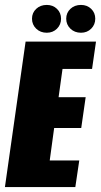

<svg xmlns="http://www.w3.org/2000/svg" viewBox="-30 -760 410 780"><path d="M-10 0 74 -591H360L344 -480H224L208 -365H318L300 -240H190L172 -108H292L276 0ZM160 -627Q134 -627 117 -643.5Q100 -660 100 -684Q100 -708 117 -724Q134 -740 160 -740Q185 -740 201.5 -724Q218 -708 218 -684Q218 -660 201.5 -643.5Q185 -627 160 -627ZM299 -627Q273 -627 256 -643.5Q239 -660 239 -684Q239 -708 256 -724Q273 -740 299 -740Q324 -740 340.5 -724Q357 -708 357 -684Q357 -660 340.5 -643.5Q324 -627 299 -627Z"/></svg>

Font: Alumni Sans Thin Black
Style: Italic
Weight: 900
Italic angle: -8°
Version: Version 1.016